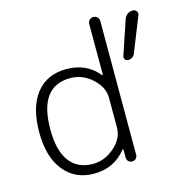

<svg xmlns="http://www.w3.org/2000/svg" viewBox="-111 -875 918 965"><g transform="rotate(-15 348.0 -392.0)"><path d="M105.5 -283.2Q105.5 -172.9 147.5 -116.7Q189.5 -60.5 268.6 -60.5Q330.1 -60.5 380.9 -105Q431.6 -149.4 431.6 -206.1V-360.4Q431.6 -416 381.8 -461.4Q332 -506.8 268.6 -506.8Q105.5 -506.8 105.5 -283.2ZM615.2 -721.7Q620.1 -736.3 632.3 -745.1Q644.5 -753.9 660.2 -753.9Q672.9 -753.9 679.7 -744.1Q683.6 -737.3 683.6 -731.4Q683.6 -726.6 681.6 -722.7L610.4 -544.9Q600.6 -519.5 574.2 -519.5Q563.5 -519.5 558.1 -527.3Q552.7 -535.2 555.7 -544.9ZM431.6 -744.1Q431.6 -756.8 439.9 -765.1Q448.2 -773.4 460.4 -773.4Q472.7 -773.4 481 -765.1Q489.3 -756.8 489.3 -744.1V-48.8Q489.3 -37.1 481.4 -29.3Q473.6 -21.5 461.9 -21.5Q450.2 -21.5 442.4 -29.3Q434.6 -37.1 434.6 -48.8V-89.8Q434.6 -91.8 433.1 -92.8Q431.6 -93.8 429.7 -91.8Q367.2 -11.7 260.7 -11.7Q163.1 -11.7 105.5 -83.5Q47.9 -155.3 47.9 -283.2Q47.9 -414.1 104 -484.9Q160.2 -555.7 260.7 -555.7Q366.2 -555.7 426.8 -480.5Q428.7 -478.5 430.2 -479.5Q431.6 -480.5 431.6 -482.4Z"/></g></svg>

Font: Gen Jyuu Gothic Light
Style: Regular
Weight: 200
Designer: [Source Han Sans]
Ryoko NISHIZUKA  (kana & ideographs); Paul D. Hunt (Latin, Greek & Cyrillic); Wenlong ZHANG  (bopomofo
Version: Version 1.002.20150607